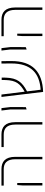

<svg xmlns="http://www.w3.org/2000/svg" viewBox="962 -1546 595 2558"><g transform="rotate(-90 1259.0 -267.5)"><path d="M416 0H448V-360C448 -496 383 -545 283 -545H65V-515H281C361 -515 416 -477 416 -360V0ZM67 0H99V-335H72L67 -268V0Z M878 0H910V-360C910 -496 845 -545 745 -545H578V-515H743C823 -515 878 -477 878 -360V0Z M1079 -210 1110 -220 1111 -283V-428L1097 -545H1065L1079 -428V-210Z M1724 -417 1723 -545H1691L1692 -417C1694 -144 1555 -37 1342 -23L1320 -204C1443 -269 1498 -334 1503 -487L1504 -542H1472L1471 -487C1466 -350 1422 -297 1316 -236L1278 -545H1246L1313 10C1579 0 1726 -129 1724 -417Z M1878 -210 1909 -220 1910 -283V-428L1896 -545H1864L1878 -428V-210Z M2406 0H2438V-360C2438 -496 2373 -545 2273 -545H2055V-515H2271C2351 -515 2406 -477 2406 -360V0ZM2057 0H2089V-335H2062L2057 -268V0Z"/></g></svg>

Font: Assistant ExtraLight
Style: Regular
Weight: 275
Designer: Hebrew By Ben Nathan, Latin by Paul Hunt
Version: Version 2.001;PS 002.001;hotconv 1.0.88;makeotf.lib2.5.64775